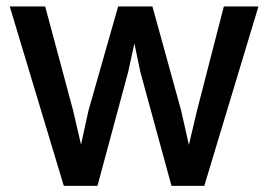

<svg xmlns="http://www.w3.org/2000/svg" viewBox="-20 -577 843 604"><path d="M180.7 7.8 10.7 -556.6H122.1L210 -229.5L234.9 -122.1L258.3 -229L351.6 -556.6H459.5L549.8 -229.5L574.2 -121.1L599.1 -226.6L684.1 -556.6H793L622.6 7.8H519.5L421.4 -351.1L402.8 -440.4L383.3 -351.1L286.6 7.8Z"/></svg>

Font: HaufeMerriweatherSans
Style: Regular
Weight: 400
Designer: Eben Sorkin ( eben@eyebytes.com )
Foundry: Eben Sorkin
Version: Version 1.56